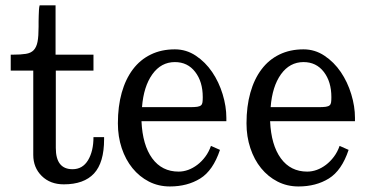

<svg xmlns="http://www.w3.org/2000/svg" viewBox="-20 -671 1366 707"><path d="M184.6 -651.4V-469.7H324.2V-411.1H185.5V-126Q185.5 -47.9 247.1 -47.9Q284.2 -47.9 304.2 -81.1Q324.2 -114.3 324.2 -166H363.3V-158.2Q363.3 -72.3 326.2 -32.2Q289.1 7.8 214.8 7.8Q165 7.8 133.8 -22.9Q102.5 -53.7 102.5 -100.6V-411.1H19.5V-469.7H27.3Q56.6 -469.7 75.2 -472.7Q93.8 -475.6 104 -486.3Q114.3 -497.1 118.2 -517.1Q122.1 -537.1 122.1 -572.3Q122.1 -581.1 122.1 -591.8Q122.1 -602.5 122.6 -613.8Q123 -625 123.5 -634.8Q124 -644.5 126 -651.4Z M790 -119.1Q764.6 -43 717.3 -13.7Q669.9 15.6 605.5 15.6Q563.5 15.6 528.3 -2.4Q493.2 -20.5 467.8 -51.8Q442.4 -83 428.2 -125.5Q414.1 -168 414.1 -216.8Q414.1 -279.3 428.2 -329.6Q442.4 -379.9 469.2 -415.5Q496.1 -451.2 535.2 -470.2Q574.2 -489.3 624 -489.3Q666 -489.3 701.2 -465.8Q736.3 -442.4 761.2 -405.8Q786.1 -369.1 799.8 -324.2Q813.5 -279.3 813.5 -237.3V-224.6H501Q504.9 -136.7 540.5 -87.9Q576.2 -39.1 637.7 -39.1Q655.3 -39.1 672.9 -45.4Q690.4 -51.8 706.5 -64Q722.7 -76.2 735.8 -93.8Q749 -111.3 756.8 -133.8ZM726.6 -313.5Q726.6 -370.1 698.7 -406.2Q670.9 -442.4 624 -442.4Q573.2 -442.4 541 -397.5Q508.8 -352.5 502.9 -276.4H678.7Q696.3 -276.4 706.1 -277.8Q715.8 -279.3 720.2 -283.2Q724.6 -287.1 725.6 -294.4Q726.6 -301.8 726.6 -313.5Z M1263.7 -119.1Q1238.3 -43 1190.9 -13.7Q1143.6 15.6 1079.1 15.6Q1037.1 15.6 1002 -2.4Q966.8 -20.5 941.4 -51.8Q916 -83 901.9 -125.5Q887.7 -168 887.7 -216.8Q887.7 -279.3 901.9 -329.6Q916 -379.9 942.9 -415.5Q969.7 -451.2 1008.8 -470.2Q1047.9 -489.3 1097.7 -489.3Q1139.6 -489.3 1174.8 -465.8Q1210 -442.4 1234.9 -405.8Q1259.8 -369.1 1273.4 -324.2Q1287.1 -279.3 1287.1 -237.3V-224.6H974.6Q978.5 -136.7 1014.2 -87.9Q1049.8 -39.1 1111.3 -39.1Q1128.9 -39.1 1146.5 -45.4Q1164.1 -51.8 1180.2 -64Q1196.3 -76.2 1209.5 -93.8Q1222.7 -111.3 1230.5 -133.8ZM1200.2 -313.5Q1200.2 -370.1 1172.4 -406.2Q1144.5 -442.4 1097.7 -442.4Q1046.9 -442.4 1014.6 -397.5Q982.4 -352.5 976.6 -276.4H1152.3Q1169.9 -276.4 1179.7 -277.8Q1189.5 -279.3 1193.8 -283.2Q1198.2 -287.1 1199.2 -294.4Q1200.2 -301.8 1200.2 -313.5Z"/></svg>

Font: Subtext
Style: Regular
Weight: 400
Designer: Christopher J. Fynn
Foundry: Christopher J. Fynn for DDC
Version: Version 1.000 preliminary